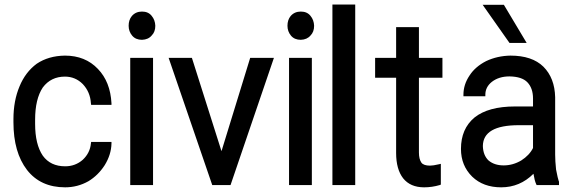

<svg xmlns="http://www.w3.org/2000/svg" viewBox="-20 -800 2475 830"><path d="M165 -127Q198.2 -81.1 261.7 -81.1Q305.7 -81.1 337.9 -109.4Q369.1 -138.7 373 -179.7L374 -186.5H461.9V-179.7Q460.9 -131.8 432.6 -85.9Q404.3 -42 362.3 -16.6Q315.4 9.8 261.7 9.8Q155.3 9.8 96.7 -65.4Q38.1 -141.6 38.1 -271.5V-285.2Q38.1 -364.3 64.5 -426.8Q89.8 -488.3 138.7 -524.4Q189.5 -558.6 260.7 -559.6Q348.6 -559.6 403.3 -502Q457 -446.3 461.9 -353.5V-346.7H374L373 -353.5Q370.1 -402.3 337.9 -436.5Q305.7 -468.8 260.7 -468.8Q200.2 -468.8 165 -421.9Q131.8 -372.1 131.8 -282.2V-264.6Q131.8 -175.8 165 -127Z M641.6 -549.8V0H543V-549.8ZM536.1 -688.5Q536.1 -713.9 549.8 -730.5Q566.4 -750 593.8 -750Q621.1 -750 635.7 -731.4Q650.4 -713.9 651.4 -688.5Q651.4 -662.1 635.7 -646.5Q621.1 -628.9 593.8 -627.9Q566.4 -627.9 551.3 -646Q536.1 -664.1 536.1 -688.5Z M809.6 -549.8 937.5 -146.5 1061.5 -549.8H1164.1L976.6 0H897.5L709 -549.8Z M1328.1 -549.8V0H1229.5V-549.8ZM1222.7 -688.5Q1222.7 -713.9 1236.3 -730.5Q1252.9 -750 1280.3 -750Q1307.6 -750 1322.3 -731.4Q1336.9 -713.9 1337.9 -688.5Q1337.9 -662.1 1322.3 -646.5Q1307.6 -628.9 1280.3 -627.9Q1252.9 -627.9 1237.8 -646Q1222.7 -664.1 1222.7 -688.5Z M1417 0V-780.3H1515.6V0Z M1692.4 -682.6H1791V-549.8H1892.6V-463.9H1791V-140.6Q1791 -112.3 1801.8 -96.7Q1811.5 -84 1838.9 -84Q1852.5 -84 1877 -89.8L1885.7 -91.8V-2L1880.9 0Q1847.7 9.8 1813.5 9.8Q1753.9 9.8 1722.7 -29.3Q1692.4 -68.4 1692.4 -138.7V-463.9H1601.6V-549.8H1692.4Z M2299.8 0 2297.9 -3.9Q2291 -18.6 2286.1 -48.8Q2227.5 9.8 2146.5 9.8Q2069.3 9.8 2021.5 -36.1Q1972.7 -84 1972.7 -156.2Q1972.7 -243.2 2031.2 -292Q2090.8 -339.8 2207 -339.8H2284.2V-374Q2284.2 -418.9 2259.8 -444.3Q2236.3 -468.8 2182.6 -469.7Q2136.7 -469.7 2106.4 -446.3Q2078.1 -423.8 2078.1 -390.6V-383.8H1983.4V-390.6Q1983.4 -434.6 2009.8 -473.6Q2034.2 -511.7 2082 -536.1Q2129.9 -558.6 2186.5 -559.6Q2280.3 -559.6 2329.1 -511.7Q2377.9 -462.9 2379.9 -379.9V-131.8Q2379.9 -104.5 2383.8 -67.4Q2391.6 -27.3 2395.5 -16.6L2396.5 -15.6V0ZM2091.8 -106.4Q2117.2 -85 2157.2 -85Q2197.3 -85 2233.4 -106.4Q2268.6 -128.9 2284.2 -160.2V-258.8H2222.7Q2068.4 -258.8 2067.4 -168.9Q2068.4 -128.9 2091.8 -106.4ZM2066.4 -779.3H2158.2L2256.8 -614.3H2182.6Z"/></svg>

Font: RobotoJAA
Style: Medium
Weight: 500
Version: Version 2.05; 2016-11-05